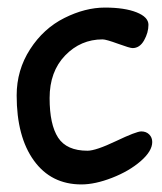

<svg xmlns="http://www.w3.org/2000/svg" viewBox="-20 -486 428 507"><path d="M330 -359Q323 -359 291.5 -370.5Q260 -382 251 -382Q193 -382 152 -339.5Q111 -297 111 -227Q111 -157 133.5 -122.5Q156 -88 211 -88Q233 -88 286.5 -113.5Q340 -139 353 -139Q366 -139 374 -131Q382 -123 382 -111Q382 -87 351.5 -60.5Q321 -34 276 -16.5Q231 1 195 1Q115 1 69.5 -62Q24 -125 24 -234Q24 -301 59.5 -356Q95 -411 150 -438.5Q205 -466 257 -466Q309 -466 340.5 -453.5Q372 -441 372 -420.5Q372 -400 360.5 -379.5Q349 -359 330 -359Z"/></svg>

Font: Patrick Hand
Style: Regular
Weight: 400
Designer: Patrick Wagesreiter
Foundry: Patrick Wagesreiter
Version: Version 1.003;PS 001.003;hotconv 1.0.70;makeotf.lib2.5.58329